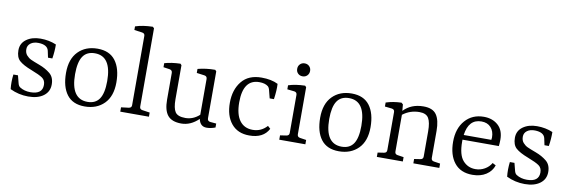

<svg xmlns="http://www.w3.org/2000/svg" viewBox="-50 -1024 4168 1404"><g transform="rotate(10 2034.5 -322.5)"><path d="M195.3 -25.9Q284.2 -25.9 284.2 -95.2Q284.2 -129.4 260.5 -146.2Q236.8 -163.1 174.3 -187Q111.8 -210.9 84 -236.1Q56.2 -261.2 56.2 -313.2Q56.2 -365.2 97.7 -395Q139.2 -424.8 202.1 -424.8Q265.1 -424.8 318.8 -401.9Q319.8 -352.1 311 -296.9H278.8L268.1 -347.2Q258.3 -389.2 192.9 -391.1Q156.7 -392.1 134.3 -375.5Q111.8 -358.9 111.8 -331.1Q111.8 -303.2 127 -286.1Q142.1 -269 160.9 -260.3Q179.7 -251.5 225.8 -234.4Q272 -217.3 305.9 -189.7Q339.8 -162.1 339.8 -108.4Q339.8 -54.7 297.9 -23.4Q255.9 7.8 184.8 7.8Q113.8 7.8 49.8 -22.9Q43.9 -73.7 50.8 -131.8H85L99.1 -77.1Q104 -55.2 117.2 -46.9Q150.4 -25.9 195.3 -25.9Z M471.4 -50Q427.7 -107.9 427.7 -210.9Q427.7 -314 482.2 -369.4Q536.6 -424.8 625.5 -424.8Q714.4 -424.8 758.5 -366.5Q802.7 -308.1 802.7 -205.1Q802.7 -102.1 747.8 -47.1Q692.9 7.8 604 7.8Q515.1 7.8 471.4 -50ZM734.9 -203.1Q734.9 -388.2 611.8 -388.2Q551.8 -388.2 523.2 -345.7Q494.6 -303.2 494.6 -212.9Q494.6 -28.8 618.7 -28.8Q677.7 -28.8 706.3 -71Q734.9 -113.3 734.9 -203.1Z M1004.9 -62Q1004.9 -42 1024.4 -39.1L1080.6 -30.8V0H867.7V-32.2L923.8 -39.1Q944.8 -42 944.8 -61V-576.2Q944.8 -595.2 923.8 -598.1L865.7 -606V-632.8Q918.9 -650.9 994.6 -652.8L1004.9 -643.1Z M1189.5 -146V-344.2Q1189.5 -364.3 1169.4 -368.2L1122.6 -375V-404.8Q1173.3 -419.9 1240.7 -421.9L1249.5 -412.1V-159.2Q1249.5 -94.2 1268.1 -65.7Q1286.6 -37.1 1344 -37.1Q1401.4 -37.1 1447.8 -79.1V-344.2Q1447.8 -365.2 1427.7 -368.2L1369.6 -376V-405.8Q1430.7 -421.9 1498.5 -421.9L1507.8 -412.1V-64Q1507.8 -42 1529.8 -40L1573.7 -36.1V-6.8Q1538.6 6.3 1508.8 5.9Q1460.9 5.9 1449.7 -48.8Q1390.6 8.3 1320.8 8.1Q1251 7.8 1220.2 -29.5Q1189.5 -66.9 1189.5 -146Z M1842.8 -424.8Q1916 -424.8 1965.3 -399.9Q1968.3 -353 1958.5 -285.2H1926.8L1912.6 -340.8Q1907.7 -362.8 1897.5 -371.1Q1874.5 -389.2 1832.5 -389.2Q1712.4 -389.2 1712.4 -219.2Q1712.4 -129.4 1746.6 -83.3Q1780.8 -37.1 1843.8 -37.1Q1906.7 -37.1 1949.7 -85L1969.7 -66.9Q1930.7 8.3 1825.7 7.8Q1739.7 7.8 1692.6 -49.6Q1645.5 -106.9 1645.5 -203.6Q1645.5 -300.3 1695.6 -362.5Q1745.6 -424.8 1842.8 -424.8Z M2183.1 -534.2Q2183.1 -513.2 2169.4 -499.5Q2155.8 -485.8 2135.3 -485.8Q2114.3 -485.8 2100.6 -499.5Q2086.9 -513.2 2087.4 -534.2Q2087.4 -554.7 2101.1 -568.4Q2114.7 -582 2135.3 -582Q2155.8 -582 2169.4 -568.4Q2183.1 -554.7 2183.1 -534.2ZM2175.3 -63Q2175.3 -42 2196.3 -39.1L2242.2 -32.2V0H2048.3V-32.2L2094.2 -39.1Q2115.2 -42 2115.2 -62V-344.2Q2115.2 -364.3 2095.2 -367.2L2042.5 -373V-402.8Q2093.3 -419.9 2166 -421.9L2175.3 -412.1Z M2358.6 -50Q2314.9 -107.9 2314.9 -210.9Q2314.9 -314 2369.4 -369.4Q2423.8 -424.8 2512.7 -424.8Q2601.6 -424.8 2645.8 -366.5Q2689.9 -308.1 2689.9 -205.1Q2689.9 -102.1 2635 -47.1Q2580.1 7.8 2491.2 7.8Q2402.3 7.8 2358.6 -50ZM2622.1 -203.1Q2622.1 -388.2 2499 -388.2Q2439 -388.2 2410.4 -345.7Q2381.8 -303.2 2381.8 -212.9Q2381.8 -28.8 2505.9 -28.8Q2564.9 -28.8 2593.5 -71Q2622.1 -113.3 2622.1 -203.1Z M3236.8 0H3043.9V-32.2L3088.9 -39.1Q3109.9 -42 3109.9 -62V-249Q3109.9 -315.9 3091.8 -346.4Q3073.7 -377 3023.9 -377Q2954.1 -377 2899.9 -335V-62Q2899.9 -42 2919.9 -39.1L2965.8 -32.2V0H2772.9V-32.2L2818.8 -39.1Q2839.8 -42 2839.8 -62V-344.2Q2839.8 -364.3 2819.8 -367.2L2767.1 -373V-402.8Q2818.8 -419.9 2881.8 -421.9L2894 -411.1L2897.9 -363.8Q2954.1 -422.9 3045.9 -422.9Q3114.7 -422.9 3142.3 -382.8Q3169.9 -342.8 3169.9 -263.2V-62Q3169.9 -42 3190.9 -39.1L3236.8 -32.2Z M3481.9 -388.2Q3386.7 -388.2 3370.6 -268.1H3575.7Q3577.6 -282.2 3577.6 -286.1Q3577.6 -332 3552.2 -360.1Q3526.9 -388.2 3481.9 -388.2ZM3493.7 -424.8Q3557.6 -424.8 3599.1 -387.9Q3640.6 -351.1 3640.6 -280.8Q3640.6 -254.9 3637.7 -232.9H3367.7V-217.8Q3367.7 -120.6 3404.3 -78.9Q3440.9 -37.1 3497.6 -37.1Q3534.7 -37.1 3566.2 -55.2Q3597.7 -73.2 3614.7 -103L3639.6 -89.8Q3625.5 -45.9 3584.2 -19Q3543 7.8 3482.9 7.8Q3395 7.8 3348.9 -50Q3302.7 -107.9 3302.7 -206.5Q3302.7 -305.2 3355.2 -365Q3407.7 -424.8 3493.7 -424.8Z M3881.8 -25.9Q3970.7 -25.9 3970.7 -95.2Q3970.7 -129.4 3947 -146.2Q3923.3 -163.1 3860.8 -187Q3798.3 -210.9 3770.5 -236.1Q3742.7 -261.2 3742.7 -313.2Q3742.7 -365.2 3784.2 -395Q3825.7 -424.8 3888.7 -424.8Q3951.7 -424.8 4005.4 -401.9Q4006.3 -352.1 3997.6 -296.9H3965.3L3954.6 -347.2Q3944.8 -389.2 3879.4 -391.1Q3843.3 -392.1 3820.8 -375.5Q3798.3 -358.9 3798.3 -331.1Q3798.3 -303.2 3813.5 -286.1Q3828.6 -269 3847.4 -260.3Q3866.2 -251.5 3912.4 -234.4Q3958.5 -217.3 3992.4 -189.7Q4026.4 -162.1 4026.4 -108.4Q4026.4 -54.7 3984.4 -23.4Q3942.4 7.8 3871.3 7.8Q3800.3 7.8 3736.3 -22.9Q3730.5 -73.7 3737.3 -131.8H3771.5L3785.6 -77.1Q3790.5 -55.2 3803.7 -46.9Q3836.9 -25.9 3881.8 -25.9Z"/></g></svg>

Font: Yrsa-Light
Style: Regular
Weight: 300
Designer: Anna Giedrys (Yrsa+Rasa design), David Brezina (Yrsa art-direction, Rasa art-direction, design)
Foundry: Rosetta Type Foundry
Version: Version 1.001;PS 1.1;hotconv 1.0.88;makeotf.lib2.5.647800